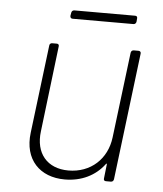

<svg xmlns="http://www.w3.org/2000/svg" viewBox="-49 -676 617 726"><g transform="rotate(5 260.0 -313.0)"><path d="M435 -633H204C198 -633 194 -629 193 -623L191 -611C191 -605 194 -601 200 -601H431C437 -601 441 -605 442 -611L443 -623C444 -629 441 -633 435 -633ZM430 -492 390 -167C380 -85 319 -28 234 -28C154 -28 107 -82 118 -167L157 -492C158 -498 155 -502 149 -502H131C126 -502 121 -498 121 -492L80 -158C67 -55 129 7 223 7C287 7 339 -19 373 -64C375 -68 378 -67 377 -63L371 -10C370 -4 373 0 379 0H398C404 0 408 -4 409 -10L468 -492C469 -498 465 -502 459 -502H441C435 -502 431 -498 430 -492Z"/></g></svg>

Font: Barlow ExtraLight
Style: Italic
Weight: 275
Italic angle: -7°
Designer: Jeremy Tribby
Foundry: Tribby Type
Version: Version 1.422;hotconv 1.0.109;makeotfexe 2.5.65596